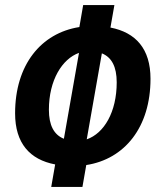

<svg xmlns="http://www.w3.org/2000/svg" viewBox="-20 -733 626 763"><path d="M183.6 9.8H307.6L322.8 -77.1C475.1 -100.6 578.1 -227.1 578.1 -419.9C578.1 -539.1 519.5 -604 418.9 -623.5L434.6 -712.9H310.5L295.4 -625.5C143.1 -601.6 40 -475.6 40 -282.7C40 -163.6 98.6 -98.6 199.2 -79.6ZM233.9 -181.6C194.3 -197.3 174.3 -235.4 174.3 -296.9C174.3 -414.6 227.1 -499 293.9 -522.9ZM384.8 -521C423.8 -505.4 443.8 -467.8 443.8 -405.8C443.8 -287.6 393.6 -203.1 324.7 -179.2Z"/></svg>

Font: Cascadia Mono NF
Style: Bold Italic
Weight: 700
Italic angle: -10°
Monospace: yes
Designer: Aaron Bell
Foundry: Saja Typeworks
Version: Version 2404.023